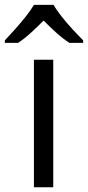

<svg xmlns="http://www.w3.org/2000/svg" viewBox="-57 -786 369 806"><path d="M166.5 0H85.4V-535.2H166.5ZM168 -765.6Q180.2 -743.7 202.1 -716.1Q224.1 -688.5 248.5 -662.1Q272.9 -635.7 292 -616.7V-606H234.4Q208 -623 180.2 -647.9Q152.3 -672.9 126 -699.7Q99.6 -672.9 72.5 -648.2Q45.4 -623.5 19 -606H-36.6V-616.7Q-18.1 -636.2 5.6 -662.6Q29.3 -689 51 -716.3Q72.8 -743.7 85.4 -765.6Z"/></svg>

Font: Wonky
Style: Regular
Weight: 400
Designer: Monotype Design Team
Foundry: Monotype Imaging Inc.
Version: Version 3.000